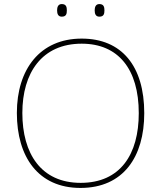

<svg xmlns="http://www.w3.org/2000/svg" viewBox="-20 -915 794 945"><path d="M261 -864C261 -847 266 -833 284 -833C306 -833 309 -847 309 -864C309 -880 306 -895 284 -895C266 -895 261 -880 261 -864ZM446 -864C446 -847 451 -833 469 -833C491 -833 494 -847 494 -864C494 -880 491 -895 469 -895C451 -895 446 -880 446 -864ZM690 -358C690 -590 579 -725 382 -725C177 -725 63 -574 63 -359C63 -143 168 10 376 10C587 10 690 -143 690 -358ZM90 -359C90 -556 186 -700 382 -700C562 -700 663 -575 663 -358C663 -156 573 -15 377 -15C182 -15 90 -159 90 -359Z"/></svg>

Font: Noto Sans Gurmukhi UI Thin
Style: Regular
Weight: 100
Designer: Jelle Bosma - Monotype Design Team
Foundry: Monotype Imaging Inc.
Version: Version 2.004